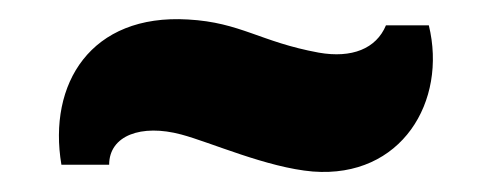

<svg xmlns="http://www.w3.org/2000/svg" viewBox="-20 -284 504 197"><path d="M420 -258H376C366 -234 341 -224 307 -230C247 -241 227 -261 173 -264C73 -270 29 -198 43 -115H92C92 -145 125 -157 166 -146C196 -138 254 -112 301 -108C392 -101 439 -180 420 -258Z"/></svg>

Font: FilmFarsi_V5 Display
Style: Regular
Weight: 400
Designer: Borna Izadpanah
Foundry: Borna Izadpanah
Version: Version 1.000;PS 001.000;hotconv 1.0.88;makeotf.lib2.5.64775